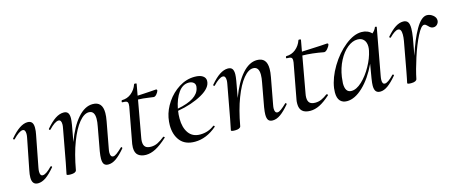

<svg xmlns="http://www.w3.org/2000/svg" viewBox="-36 -849 2977 1255"><g transform="rotate(-15 1452.5 -222.0)"><path d="M162 -10Q134 9 108 9Q68 9 68 -40Q68 -61 74 -89L115 -297Q118 -312 118 -323Q118 -353 99 -353Q88 -353 71 -341.5Q54 -330 34 -309Q33 -308 31 -308Q28 -308 25.5 -311.5Q23 -315 26 -317Q92 -395 143 -395Q163 -395 172.5 -383.5Q182 -372 182 -348Q182 -325 177 -302L136 -89Q133 -74 133 -63Q133 -34 151 -34Q174 -34 214 -76Q215 -77 217 -77Q221 -77 223 -73.5Q225 -70 222 -68Q189 -29 162 -10Z M331 -376Q360 -395 387 -395Q407 -395 416 -383.5Q425 -372 425 -347Q425 -332 420 -302L400 -192Q436 -290 484 -344.5Q532 -399 585 -399Q618 -399 634.5 -380Q651 -361 651 -322Q651 -299 645 -267L612 -89Q609 -74 609 -64Q609 -34 628 -34Q638 -34 653 -45Q668 -56 690 -77Q692 -79 693 -79Q696 -79 698 -75.5Q700 -72 698 -69Q664 -29 637 -10Q610 9 584 9Q564 9 555 -2.5Q546 -14 546 -40Q546 -57 551 -89L580 -248Q586 -278 586 -300Q586 -354 547 -354Q515 -354 481 -313Q447 -272 417 -194Q387 -116 368 -9Q366 -1 356 3.5Q346 8 329 8Q302 8 302 1L306 -19Q315 -62 317 -74L358 -297Q361 -312 361 -322Q361 -353 342 -353Q318 -353 276 -309Q275 -308 273 -308Q270 -308 268 -311.5Q266 -315 268 -317Q302 -357 331 -376Z M984 -340Q979 -340 946.5 -345Q914 -350 880 -351L836 -106Q833 -91 833 -79Q833 -54 845 -42.5Q857 -31 883 -31Q907 -31 928.5 -41.5Q950 -52 976 -73H977Q980 -73 983 -70Q986 -67 984 -65Q939 -24 904.5 -6Q870 12 838 12Q806 12 786 -3.5Q766 -19 766 -56Q766 -62 768 -80L810 -306Q814 -323 814 -337Q814 -351 806 -355.5Q798 -360 776 -360Q773 -360 773 -365Q773 -368 774.5 -371Q776 -374 777 -374Q814 -374 841.5 -396.5Q869 -419 881 -454Q881 -457 888 -457Q892 -457 895.5 -455.5Q899 -454 898 -453L884 -376Q908 -377 930 -378.5Q952 -380 970 -381Q999 -384 1010 -384Q1014 -384 1016 -381Q1018 -378 1017 -374Q1014 -364 1004 -352Q994 -340 984 -340Z M1312 -58Q1315 -58 1317.5 -55Q1320 -52 1318 -49Q1247 12 1169 12Q1103 12 1070 -29Q1037 -70 1037 -135Q1037 -157 1042 -185Q1052 -237 1085.5 -286.5Q1119 -336 1169 -367.5Q1219 -399 1275 -399Q1310 -399 1329 -386.5Q1348 -374 1348 -353Q1348 -306 1279.5 -267.5Q1211 -229 1114 -212Q1110 -188 1110 -160Q1110 -99 1136.5 -62Q1163 -25 1214 -25Q1269 -25 1311 -58ZM1269 -324Q1271 -334 1271 -337Q1271 -354 1258.5 -363Q1246 -372 1228 -372Q1187 -372 1158 -331.5Q1129 -291 1116 -226Q1254 -252 1269 -324Z M1443 -376Q1472 -395 1499 -395Q1519 -395 1528 -383.5Q1537 -372 1537 -347Q1537 -332 1532 -302L1512 -192Q1548 -290 1596 -344.5Q1644 -399 1697 -399Q1730 -399 1746.5 -380Q1763 -361 1763 -322Q1763 -299 1757 -267L1724 -89Q1721 -74 1721 -64Q1721 -34 1740 -34Q1750 -34 1765 -45Q1780 -56 1802 -77Q1804 -79 1805 -79Q1808 -79 1810 -75.5Q1812 -72 1810 -69Q1776 -29 1749 -10Q1722 9 1696 9Q1676 9 1667 -2.5Q1658 -14 1658 -40Q1658 -57 1663 -89L1692 -248Q1698 -278 1698 -300Q1698 -354 1659 -354Q1627 -354 1593 -313Q1559 -272 1529 -194Q1499 -116 1480 -9Q1478 -1 1468 3.5Q1458 8 1441 8Q1414 8 1414 1L1418 -19Q1427 -62 1429 -74L1470 -297Q1473 -312 1473 -322Q1473 -353 1454 -353Q1430 -353 1388 -309Q1387 -308 1385 -308Q1382 -308 1380 -311.5Q1378 -315 1380 -317Q1414 -357 1443 -376Z M2135 -335Q2057 -350 1992 -351L1948 -106Q1945 -91 1945 -79Q1945 -54 1957 -42.5Q1969 -31 1995 -31Q2017 -31 2037 -40Q2057 -49 2078 -65H2079Q2082 -65 2085.5 -62Q2089 -59 2087 -57Q2046 -20 2013.5 -4Q1981 12 1950 12Q1878 12 1878 -54Q1878 -71 1880 -80L1922 -306Q1926 -323 1926 -337Q1926 -351 1918 -355.5Q1910 -360 1888 -360Q1885 -360 1885 -365Q1885 -368 1886.5 -371Q1888 -374 1889 -374Q1926 -374 1953.5 -396.5Q1981 -419 1993 -454Q1993 -457 2000 -457Q2004 -457 2007.5 -455.5Q2011 -454 2010 -453L1996 -376Q2017 -377 2124 -382L2168 -385Q2172 -385 2174.5 -382Q2177 -379 2175 -376Q2172 -364 2159 -349Q2146 -334 2135 -335Z M2510 -405 2452 -89Q2449 -74 2449 -62Q2449 -34 2466 -34Q2487 -34 2528 -77Q2529 -78 2531 -78Q2534 -78 2536 -74.5Q2538 -71 2536 -69Q2503 -30 2476 -10.5Q2449 9 2424 9Q2404 9 2394.5 -3Q2385 -15 2385 -41Q2385 -57 2390 -89L2406 -184Q2363 -93 2307 -40Q2251 13 2198 13Q2168 13 2151.5 -5.5Q2135 -24 2135 -62Q2135 -71 2137 -91Q2147 -160 2190.5 -232.5Q2234 -305 2293 -352Q2352 -399 2404 -399Q2446 -399 2472 -372Q2491 -388 2498 -407Q2500 -409 2502 -409Q2505 -409 2508 -407.5Q2511 -406 2510 -405ZM2243 -44Q2277 -44 2314.5 -79Q2352 -114 2381.5 -167Q2411 -220 2421 -269Q2424 -283 2424 -296Q2424 -325 2409 -342Q2394 -359 2366 -359Q2332 -359 2298 -331.5Q2264 -304 2239 -256Q2214 -208 2205 -148Q2201 -116 2201 -106Q2201 -44 2243 -44Z M2850 -312Q2843 -316 2835 -325Q2830 -330 2824.5 -334.5Q2819 -339 2812 -339Q2792 -339 2763.5 -282.5Q2735 -226 2709.5 -147.5Q2684 -69 2672 -9Q2670 -1 2660 3.5Q2650 8 2633 8Q2607 8 2607 1Q2608 -5 2613.5 -30Q2619 -55 2622 -74L2658 -271Q2662 -294 2662 -313Q2662 -353 2640 -353Q2619 -353 2581 -315Q2580 -314 2578 -314Q2575 -314 2573 -317.5Q2571 -321 2573 -323Q2605 -360 2632 -377.5Q2659 -395 2685 -395Q2706 -395 2716 -382Q2726 -369 2726 -338Q2726 -314 2720 -276L2699 -159Q2731 -262 2769.5 -328.5Q2808 -395 2846 -395Q2867 -395 2886 -380Q2905 -365 2905 -345Q2905 -330 2894.5 -318.5Q2884 -307 2868 -307Q2857 -307 2850 -312Z"/></g></svg>

Font: CormorantInfant-MediumItalic
Style: Italic
Weight: 500
Italic angle: -10°
Designer: Christian Thalmann (Catharsis Fonts)
Foundry: Catharsis Fonts
Version: Version 3.303